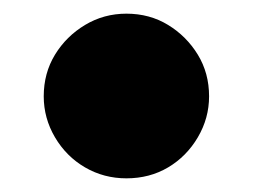

<svg xmlns="http://www.w3.org/2000/svg" viewBox="-20 -451 370 281"><path d="M165 -190Q132 -190 104.5 -206Q77 -222 60.5 -250Q44 -278 44 -310Q44 -344 60.5 -371Q77 -398 104.5 -414.5Q132 -431 165 -431Q199 -431 226 -414.5Q253 -398 269.5 -371Q286 -344 286 -310Q286 -278 269.5 -250Q253 -222 226 -206Q199 -190 165 -190Z"/></svg>

Font: Rubik SemiBold
Style: Regular
Weight: 600
Designer: Hubert and Fischer
Foundry: Hubert and Fischer
Version: Version 2.300;gftools[0.9.30]